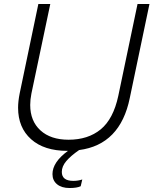

<svg xmlns="http://www.w3.org/2000/svg" viewBox="-20 -749 772 966"><path d="M71 -207Q71 -239 79 -279L173 -729H233L138 -278Q132 -248 132 -221Q132 -140 183.5 -93Q235 -46 325 -46Q423 -46 486.5 -98Q550 -150 575 -266L672 -729H732L633 -256Q585 -21 378 6Q336 35 313.5 61.5Q291 88 291 116Q291 161 349 161Q373 161 394 154L386 188Q367 197 330 197Q290 197 267 178Q244 159 244 127Q244 67 322 10H319Q202 10 136.5 -48.5Q71 -107 71 -207Z"/></svg>

Font: Mona Sans Light
Style: Italic
Weight: 300
Italic angle: -11.7°
Designer: Deni Anggara
Foundry: GitHub
Version: Version 2.000